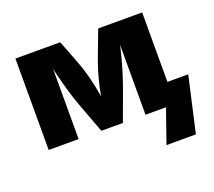

<svg xmlns="http://www.w3.org/2000/svg" viewBox="-126 -721 1217 1092"><g transform="rotate(-20 482.5 -175.0)"><path d="M833 -132.8H959L882.8 203.1H705.1L775.9 0H651.9V-422.9L644.5 -391.1Q620.1 -289.1 583 -185.1L515.1 0H384.8L314.9 -187Q285.2 -267.1 256.3 -386.2L247.1 -422.9V0H65.9V-553.2H336.9L387.2 -423.8Q431.2 -309.6 450.2 -184.1Q456.5 -224.1 471.2 -281.2Q485.8 -338.4 505.6 -390.9Q525.4 -443.4 566.9 -553.2H833Z"/></g></svg>

Font: OpenSansExtrabold
Style: Regular
Weight: 800
Foundry: Ascender Corporation
Version: Version 1.10